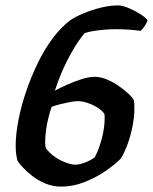

<svg xmlns="http://www.w3.org/2000/svg" viewBox="-20 -690 566 710"><path d="M205 0Q175 0 147.5 -11.5Q120 -23 98.5 -40Q77 -57 63 -72.5Q49 -88 45 -95Q42 -105 40 -119Q38 -133 38 -151Q38 -193 48 -245Q58 -297 76.5 -351.5Q95 -406 120 -457.5Q145 -509 176 -550Q207 -591 241 -616Q259 -628 288.5 -640.5Q318 -653 352 -661.5Q386 -670 417 -670Q432 -670 455 -660.5Q478 -651 498.5 -638Q519 -625 526 -615Q520 -600 513 -590.5Q506 -581 500 -576Q477 -579 454.5 -580.5Q432 -582 409 -582Q392 -582 371 -580.5Q350 -579 330 -576Q310 -573 294 -568Q287 -562 268.5 -535Q250 -508 227 -463Q204 -418 183 -355Q202 -365 228.5 -377Q255 -389 282.5 -397.5Q310 -406 329 -406Q353 -406 377 -395.5Q401 -385 422 -370Q443 -355 457 -341.5Q471 -328 474 -321Q476 -316 476.5 -307.5Q477 -299 477 -288Q477 -260 470.5 -225.5Q464 -191 452.5 -159Q441 -127 427 -104Q408 -84 373 -59.5Q338 -35 294.5 -17.5Q251 0 205 0ZM259 -81Q272 -81 292 -88Q312 -95 330 -108Q337 -120 343.5 -137Q350 -154 355.5 -174Q361 -194 364 -214Q367 -234 367 -251Q367 -255 367 -259Q367 -263 366 -269Q356 -283 338.5 -293.5Q321 -304 302 -310Q283 -316 268 -316Q256 -316 238 -312.5Q220 -309 202 -304.5Q184 -300 171 -295Q165 -278 159 -254.5Q153 -231 150 -207.5Q147 -184 147 -165Q147 -157 148 -149.5Q149 -142 151 -140Q172 -113 204.5 -97Q237 -81 259 -81Z"/></svg>

Font: Texturina 12pt
Style: Bold Italic
Weight: 700
Italic angle: -11°
Designer: Guillermo Torres Carreño
Foundry: Omnibus-Type
Version: Version 1.002